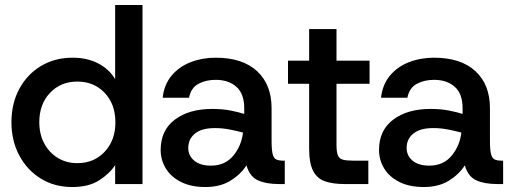

<svg xmlns="http://www.w3.org/2000/svg" viewBox="-20 -740 2065 772"><path d="M271 12Q199 12 144 -22Q89 -56 57.5 -115Q26 -174 26 -249Q26 -324 57.5 -382.5Q89 -441 144.5 -474.5Q200 -508 272 -508Q330 -508 374 -485.5Q418 -463 443 -422V-720H553V0H443V-76Q420 -41 378 -14.5Q336 12 271 12ZM291 -84Q358 -84 401 -130Q444 -176 444 -248Q444 -321 401 -366.5Q358 -412 291 -412Q224 -412 181 -366.5Q138 -321 138 -249Q138 -200 158 -163Q178 -126 212.5 -105Q247 -84 291 -84Z M806 12Q748 12 707.5 -8.5Q667 -29 646.5 -63Q626 -97 626 -137Q626 -216 683 -259Q740 -302 833 -302Q875 -302 907.5 -295.5Q940 -289 962 -282V-305Q962 -363 930.5 -391Q899 -419 847 -419Q808 -419 778 -403Q748 -387 740 -347H634Q640 -400 670 -436Q700 -472 746.5 -490Q793 -508 847 -508Q955 -508 1013.5 -454Q1072 -400 1072 -305V-175Q1072 -137 1076.5 -120Q1081 -103 1091.5 -98.5Q1102 -94 1120 -94H1125V0H1101Q1050 0 1017 -15Q984 -30 971 -75Q947 -38 906 -13Q865 12 806 12ZM828 -74Q885 -74 918 -114Q951 -154 957 -207Q935 -213 905 -219Q875 -225 844 -225Q791 -225 764 -203Q737 -181 737 -145Q737 -114 761 -94Q785 -74 828 -74Z M1365 0Q1318 0 1286.5 -11Q1255 -22 1239 -53Q1223 -84 1223 -143V-403H1138V-496H1223V-623H1333V-496H1466V-403H1333V-158Q1333 -129 1338.5 -115.5Q1344 -102 1358.5 -98Q1373 -94 1401 -94H1461V0Z M1684 12Q1626 12 1585.5 -8.5Q1545 -29 1524.5 -63Q1504 -97 1504 -137Q1504 -216 1561 -259Q1618 -302 1711 -302Q1753 -302 1785.5 -295.5Q1818 -289 1840 -282V-305Q1840 -363 1808.5 -391Q1777 -419 1725 -419Q1686 -419 1656 -403Q1626 -387 1618 -347H1512Q1518 -400 1548 -436Q1578 -472 1624.5 -490Q1671 -508 1725 -508Q1833 -508 1891.5 -454Q1950 -400 1950 -305V-175Q1950 -137 1954.5 -120Q1959 -103 1969.5 -98.5Q1980 -94 1998 -94H2003V0H1979Q1928 0 1895 -15Q1862 -30 1849 -75Q1825 -38 1784 -13Q1743 12 1684 12ZM1706 -74Q1763 -74 1796 -114Q1829 -154 1835 -207Q1813 -213 1783 -219Q1753 -225 1722 -225Q1669 -225 1642 -203Q1615 -181 1615 -145Q1615 -114 1639 -94Q1663 -74 1706 -74Z"/></svg>

Font: HostGroteskMedium
Style: Regular
Weight: 500
Designer: Doukan Karapınar based on Poppins by Indian Type Foundry, Jonny Pinhorn
Foundry: Element Type
Version: Version 1.001; ttfautohint (v1.8.4.7-5d5b)